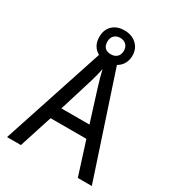

<svg xmlns="http://www.w3.org/2000/svg" viewBox="-206 -996 1013 1114"><g transform="rotate(30 300.0 -438.5)"><path d="M490.2 0 419.9 -221.2H180.2L108.9 0H16.1L252 -716.8H347.2L584 0ZM394 -301.8 329.1 -508.8Q310.1 -569.3 298.8 -619.1Q289.1 -570.8 276.4 -529.8L206.1 -301.8ZM297.9 -667Q248 -667 218.5 -695.3Q189 -723.6 189 -772Q189 -820.3 218.5 -848.6Q248 -877 297.9 -877Q347.2 -877 378.7 -848.1Q410.2 -819.3 410.2 -772.9Q410.2 -725.1 379.2 -696Q348.1 -667 297.9 -667ZM297.9 -827.1Q273.9 -827.1 258.5 -812.5Q243.2 -797.9 243.2 -772Q243.2 -716.8 297.9 -716.8Q322.3 -716.8 337.6 -731.4Q353 -746.1 353 -772Q353 -797.9 337.6 -812.5Q322.3 -827.1 297.9 -827.1Z"/></g></svg>

Font: Noto Mono
Style: Regular
Weight: 400
Designer: Monotype Design Team
Foundry: Monotype Imaging Inc.
Version: Version 1.00